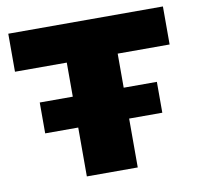

<svg xmlns="http://www.w3.org/2000/svg" viewBox="-70 -668 764 741"><g transform="rotate(-10 312.0 -297.5)"><path d="M212 0V-446H9V-595H615V-446H411.5V0ZM82.5 -191.5V-312.5H541.5V-191.5Z"/></g></svg>

Font: Encode Sans SC SemiExpanded ExtraBold
Style: Regular
Weight: 800
Width: 6
Designer: Multiple Designers
Foundry: Impallari Type
Version: Version 3.002